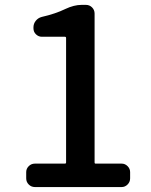

<svg xmlns="http://www.w3.org/2000/svg" viewBox="-20 -756 609 776"><path d="M121.1 0Q106.4 0 96.2 -10.3Q85.9 -20.5 85.9 -35.2V-60.5Q85.9 -74.2 96.2 -84.5Q106.4 -94.7 121.1 -94.7H242.2Q247.1 -94.7 247.1 -99.6V-602.5Q247.1 -607.4 242.2 -607.4H149.4Q135.7 -607.4 125.5 -617.2Q115.2 -627 115.2 -641.6V-645.5Q115.2 -660.2 124.5 -671.9Q133.8 -683.6 148.4 -687.5Q204.1 -700.2 244.1 -719.7Q279.3 -736.3 309.6 -736.3H327.1Q341.8 -736.3 352.1 -726.1Q362.3 -715.8 362.3 -701.2V-99.6Q362.3 -94.7 366.2 -94.7H471.7Q485.4 -94.7 495.6 -84.5Q505.9 -74.2 505.9 -60.5V-35.2Q505.9 -20.5 495.6 -10.3Q485.4 0 471.7 0Z"/></svg>

Font: Gen Jyuu GothicL Medium
Style: Regular
Weight: 500
Designer: [Source Han Sans]
Ryoko NISHIZUKA  (kana & ideographs); Paul D. Hunt (Latin, Greek & Cyrillic); Wenlong ZHANG  (bopomofo
Version: Version 1.002.20150607